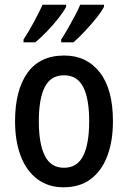

<svg xmlns="http://www.w3.org/2000/svg" viewBox="-20 -786 544 816"><path d="M460 -271Q460 -187 436.5 -124Q413 -61 366.5 -25.5Q320 10 250 10Q185 10 138.5 -25Q92 -60 68 -123Q44 -186 44 -271Q44 -402 96.5 -476Q149 -550 253 -550Q348 -550 404 -478.5Q460 -407 460 -271ZM145 -270Q145 -175 170.5 -124Q196 -73 252 -73Q308 -73 333.5 -123.5Q359 -174 359 -271Q359 -367 333.5 -416.5Q308 -466 252 -466Q196 -466 170.5 -416.5Q145 -367 145 -270ZM422 -757Q411 -736 388 -707.5Q365 -679 339 -651.5Q313 -624 292 -606H240V-618Q255 -641 271 -669Q287 -697 300.5 -723Q314 -749 321 -766H422ZM261 -757Q250 -736 228 -708Q206 -680 180 -653Q154 -626 130 -606H80V-618Q103 -653 126 -696Q149 -739 161 -766H261Z"/></svg>

Font: Noto Sans Khmer Condensed Medium
Style: Regular
Weight: 500
Width: 3
Designer: Danh Hong and the Monotype Design Team
Foundry: Monotype Imaging Inc.
Version: Version 2.004; ttfautohint (v1.8.4.7-5d5b)